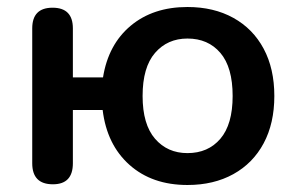

<svg xmlns="http://www.w3.org/2000/svg" viewBox="-20 -518 849 548"><path d="M515 10Q414 10 349.5 -47.5Q285 -105 273 -204H188V-52Q188 8 131 8Q72 8 72 -52V-437Q72 -496 130 -496Q188 -496 188 -437V-297H274Q289 -391 353 -444.5Q417 -498 515 -498Q590 -498 646 -467Q702 -436 732.5 -379Q763 -322 763 -244Q763 -166 732.5 -109Q702 -52 646 -21Q590 10 515 10ZM515 -81Q574 -81 609 -122Q644 -163 644 -244Q644 -326 609 -367Q574 -408 515 -408Q458 -408 422.5 -367Q387 -326 387 -244Q387 -163 422.5 -122Q458 -81 515 -81Z"/></svg>

Font: Chiron GoRound TC M
Style: Regular
Weight: 500
Designer: Ryoko NISHIZUKA 西塚涼子 (kana, bopomofo & ideographs); Paul D. Hunt (Latin, Greek & Cyrillic); Sandoll Communications 산돌커뮤니
Foundry: Adobe
Version: Version 1.000;hotconv 1.1.1;makeotfexe 2.6.0